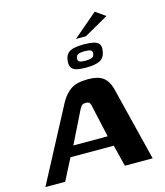

<svg xmlns="http://www.w3.org/2000/svg" viewBox="-138 -868 824 956"><g transform="rotate(-15 273.5 -390.0)"><path d="M-23 0 181 -386Q202 -423 232 -443.5Q262 -464 321 -464Q371 -464 397 -445Q423 -426 434 -386L530 0H387L359 -111H136L79 0ZM165 -164H342L306 -326Q305 -336 300 -344.5Q295 -353 280 -353Q263 -353 256.5 -344.5Q250 -336 245 -326ZM328 -522Q298 -522 279 -526.5Q260 -531 252 -544Q244 -557 247 -581Q250 -604 262 -616Q274 -628 295 -632.5Q316 -637 345 -637Q375 -637 395 -632.5Q415 -628 423.5 -616Q432 -604 428 -581Q423 -546 398.5 -534Q374 -522 328 -522ZM333 -556Q354 -556 365.5 -560.5Q377 -565 379 -580Q381 -594 371 -598.5Q361 -603 340 -603Q320 -603 308.5 -598.5Q297 -594 295 -580Q293 -565 302.5 -560.5Q312 -556 333 -556ZM315 -673 440 -780 491 -744 366 -673Z"/></g></svg>

Font: Genos SemiBold
Style: Italic
Weight: 600
Italic angle: -8°
Version: Version 1.010